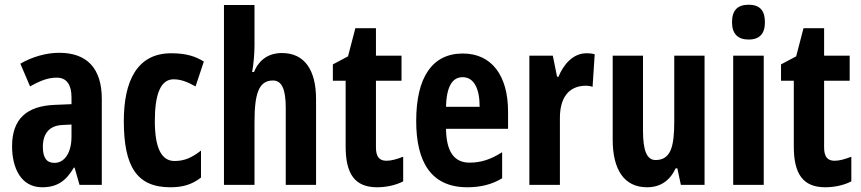

<svg xmlns="http://www.w3.org/2000/svg" viewBox="-20 -781 3637 811"><path d="M230 -558C175 -558 116 -541 66 -512L107 -416C153 -442 185 -453 220 -453C263 -453 282 -421 282 -370V-341L210 -338C93 -333 31 -279 31 -163C31 -74 67 10 158 10C222 10 259 -17 292 -73H295L316 0H410V-363C410 -494 346 -558 230 -558ZM244 -253 282 -255V-204C282 -136 253 -93 210 -93C178 -93 161 -113 161 -161C161 -216 188 -251 244 -253Z M699 10C750 10 789 0 829 -31V-145C790 -115 760 -101 717 -101C661 -101 634 -158 634 -270C634 -384 659 -446 713 -446C743 -446 770 -436 806 -416L841 -521C807 -542 769 -556 703 -556C558 -556 503 -437 503 -270C503 -79 557 10 699 10Z M1055 -589V-760H926V0H1055V-264C1055 -386 1073 -441 1133 -441C1170 -441 1187 -405 1187 -325V0H1315V-362C1315 -486 1266 -557 1171 -557C1115 -557 1074 -529 1053 -477H1045C1051 -507 1055 -556 1055 -589Z M1612 -102C1581 -102 1568 -121 1568 -158V-440H1676V-546H1568V-662H1481L1450 -543L1386 -509V-440H1440V-162C1440 -46 1479 10 1573 10C1612 10 1653 1 1683 -15V-119C1654 -108 1633 -102 1612 -102Z M1935 -555C1806 -555 1738 -455 1738 -270C1738 -98 1800 10 1954 10C2008 10 2057 -1 2101 -28V-138C2052 -107 2011 -94 1963 -94C1899 -94 1865 -140 1864 -237H2126V-310C2126 -460 2058 -555 1935 -555ZM1934 -455C1982 -455 2006 -407 2006 -330H1864C1866 -421 1894 -455 1934 -455Z M2457 -556C2400 -556 2360 -508 2339 -457H2333L2315 -546H2216V0H2345V-279C2344 -364 2379 -419 2456 -419C2459 -419 2475 -418 2483 -414L2492 -552C2476 -556 2465 -556 2457 -556Z M2956 -546H2828V-268C2828 -163 2814 -105 2749 -105C2712 -105 2696 -146 2696 -228V-546H2568V-191C2568 -65 2616 10 2713 10C2769 10 2809 -17 2834 -70H2841L2856 0H2956Z M3142 -761C3094 -761 3072 -736 3072 -687C3072 -639 3096 -614 3142 -614C3189 -614 3211 -639 3211 -687C3211 -735 3191 -761 3142 -761ZM3206 -546H3077V0H3206Z M3505 -102C3474 -102 3461 -121 3461 -158V-440H3569V-546H3461V-662H3374L3343 -543L3279 -509V-440H3333V-162C3333 -46 3372 10 3466 10C3505 10 3546 1 3576 -15V-119C3547 -108 3526 -102 3505 -102Z"/></svg>

Font: Noto Sans Tamil ExtraCondensed
Style: Bold
Weight: 700
Width: 2
Designer: Jelle Bosma - Monotype Design Team
Foundry: Monotype Imaging Inc.
Version: Version 2.004